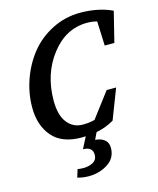

<svg xmlns="http://www.w3.org/2000/svg" viewBox="-136 -802 932 1135"><g transform="rotate(-15 330.0 -234.5)"><path d="M196 229 211 181Q226 184 248 184Q280 184 305.5 170Q331 156 331 125Q331 76 272 76L308 6Q296 7 284 7Q163 7 104.5 -61.5Q46 -130 46 -239Q46 -326 75.5 -409.5Q105 -493 158 -559.5Q211 -626 291.5 -667Q372 -708 465 -708Q519 -708 568.5 -698Q618 -688 660 -668L614 -483H555L549 -632Q521 -640 489 -640Q358 -640 268.5 -524Q179 -408 179 -245Q179 -157 215 -111Q251 -65 310 -65Q352 -65 383 -74L498 -226H556L485 -42Q436 -13 376 -1L356 41Q391 43 412.5 60.5Q434 78 434 110Q434 172 382.5 205.5Q331 239 265 239Q229 239 196 229Z"/></g></svg>

Font: Volkhov
Style: Bold Italic
Weight: 700
Designer: Cyreal (www.cyreal.org)
Foundry: Cyreal (www.cyreal.org)
Version: Version 1.001